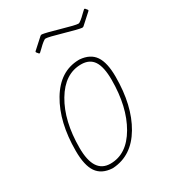

<svg xmlns="http://www.w3.org/2000/svg" viewBox="-160 -715 716 804"><g transform="rotate(-30 198.0 -312.5)"><path d="M379 -631 388 -620V-616L336 -569L330 -567Q312 -569 249.5 -587Q187 -605 174 -605Q171 -605 167.5 -603Q164 -601 159 -597Q154 -593 149.5 -589Q145 -585 137.5 -577.5Q130 -570 123 -564H119L110 -575V-579L162 -626L168 -628Q186 -626 248.5 -608Q311 -590 324 -590Q327 -590 330.5 -592Q334 -594 339 -598Q344 -602 348.5 -606Q353 -610 360.5 -617.5Q368 -625 375 -631ZM248 -458H253Q303 -454 325.5 -421Q348 -388 348 -320Q348 -181 294.5 -90.5Q241 0 149 6H144Q94 3 71 -30.5Q48 -64 48 -134Q48 -273 102.5 -364.5Q157 -456 248 -458ZM248 -437Q169 -437 118.5 -352Q68 -267 68 -137Q68 -15 148 -15Q227 -15 277 -101Q327 -187 327 -317Q327 -379 308 -408Q289 -437 248 -437Z"/></g></svg>

Font: Alegreya Sans Thin
Style: Italic
Weight: 100
Italic angle: -7°
Designer: Juan Pablo del Peral
Foundry: Huerta Tipografica
Version: Version 2.007